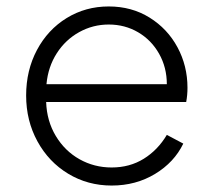

<svg xmlns="http://www.w3.org/2000/svg" viewBox="-20 -563 661 595"><path d="M61 -267Q61 -345 94.5 -408Q128 -471 186.5 -507Q245 -543 317 -543Q388 -543 443.5 -508.5Q499 -474 530 -416.5Q561 -359 561 -291Q561 -268 557 -247H123Q125 -188 153 -141.5Q181 -95 226.5 -69.5Q272 -44 326 -44Q382 -44 425.5 -71Q469 -98 497 -145L548 -118Q520 -60 460.5 -24Q401 12 326 12Q252 12 191.5 -24.5Q131 -61 96 -125Q61 -189 61 -267ZM497 -302Q497 -354 473 -396.5Q449 -439 408 -463Q367 -487 317 -487Q268 -487 225.5 -463.5Q183 -440 156 -398Q129 -356 124 -302Z"/></svg>

Font: Eudoxus Sans Light
Style: Regular
Weight: 300
Designer: Stijn de Vries
Foundry: tokotype
Version: Version 2.005